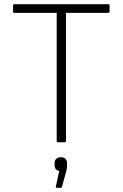

<svg xmlns="http://www.w3.org/2000/svg" viewBox="-20 -675 582 911"><path d="M255 0Q249 0 249 -6V-614H48Q42 -614 42 -620V-649Q42 -655 48 -655H494Q500 -655 500 -649V-620Q500 -614 494 -614H293V-6Q293 0 287 0ZM249 216Q244 216 245 210L261 136Q250 134 244.5 127Q239 120 239 109V98Q239 86 247 78.5Q255 71 268 71Q283 71 290.5 78.5Q298 86 298 98V109Q298 117 297 125Q296 133 293 142L274 212Q272 216 268 216Z"/></svg>

Font: Sofia Sans ExtraLight
Style: Regular
Weight: 250
Version: Version 4.100-B